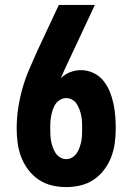

<svg xmlns="http://www.w3.org/2000/svg" viewBox="-20 -755 540 783"><path d="M250 8Q220 8 191 1Q162 -6 137.5 -22.5Q113 -39 95 -63Q77 -87 66.5 -114.5Q56 -142 52 -171.5Q48 -201 48 -231Q48 -272 54 -312.5Q60 -353 71 -392.5Q82 -432 98 -469.5Q114 -507 131 -545L220 -735H367L255 -496Q248 -481 241 -466Q234 -451 228 -436Q244 -452 265.5 -460.5Q287 -469 310 -469Q336 -469 360 -458Q384 -447 400.5 -427Q417 -407 427 -383Q437 -359 442.5 -333.5Q448 -308 450 -282Q452 -256 452 -231Q452 -201 448 -171.5Q444 -142 433.5 -114.5Q423 -87 405 -63Q387 -39 362.5 -22.5Q338 -6 309 1Q280 8 250 8ZM250 -106Q263 -106 274.5 -113Q286 -120 293 -130.5Q300 -141 304.5 -153.5Q309 -166 311.5 -179Q314 -192 314.5 -205Q315 -218 315 -231Q315 -244 314.5 -257Q314 -270 311.5 -282.5Q309 -295 304.5 -307.5Q300 -320 293 -331Q286 -342 274.5 -348.5Q263 -355 250 -355Q235 -355 222 -346Q209 -337 202 -323.5Q195 -310 191.5 -295Q188 -280 186 -265L185 -245V-231Q185 -218 185.5 -205Q186 -192 188.5 -179Q191 -166 195.5 -153.5Q200 -141 207 -130.5Q214 -120 225.5 -113Q237 -106 250 -106Z"/></svg>

Font: Iosevka Heavy
Style: Regular
Weight: 900
Monospace: yes
Designer: Belleve Invis
Foundry: Belleve Invis
Version: Version 32.5.0; ttfautohint (v1.8.4)